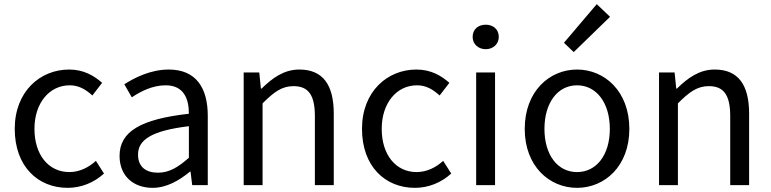

<svg xmlns="http://www.w3.org/2000/svg" viewBox="-20 -892 3714 925"><path d="M306 13C371 13 433 -12 481 -56L442 -117C408 -86 364 -63 314 -63C214 -63 146 -146 146 -271C146 -396 218 -481 316 -481C360 -481 393 -461 425 -432L472 -493C433 -527 384 -557 313 -557C174 -557 51 -452 51 -271C51 -91 162 13 306 13Z M715 13C782 13 843 -22 895 -65H898L906 0H981V-334C981 -468 925 -557 793 -557C706 -557 629 -518 579 -486L615 -423C658 -452 715 -481 778 -481C867 -481 890 -414 890 -344C659 -318 556 -259 556 -141C556 -43 624 13 715 13ZM741 -60C687 -60 645 -85 645 -147C645 -217 707 -262 890 -284V-132C837 -85 794 -60 741 -60Z M1154 0H1245V-394C1300 -449 1338 -477 1394 -477C1466 -477 1497 -434 1497 -332V0H1588V-344C1588 -483 1536 -557 1422 -557C1348 -557 1292 -516 1240 -465H1237L1229 -543H1154Z M1979 13C2044 13 2106 -12 2154 -56L2115 -117C2081 -86 2037 -63 1987 -63C1887 -63 1819 -146 1819 -271C1819 -396 1891 -481 1989 -481C2033 -481 2066 -461 2098 -432L2145 -493C2106 -527 2057 -557 1986 -557C1847 -557 1724 -452 1724 -271C1724 -91 1835 13 1979 13Z M2274 0H2365V-543H2274ZM2320 -655C2356 -655 2383 -680 2383 -714C2383 -751 2356 -773 2320 -773C2284 -773 2257 -751 2257 -714C2257 -680 2284 -655 2320 -655Z M2760 13C2893 13 3012 -91 3012 -271C3012 -452 2893 -557 2760 -557C2627 -557 2508 -452 2508 -271C2508 -91 2627 13 2760 13ZM2760 -63C2666 -63 2603 -146 2603 -271C2603 -396 2666 -481 2760 -481C2854 -481 2918 -396 2918 -271C2918 -146 2854 -63 2760 -63ZM2744 -641 2919 -811 2855 -872 2697 -686Z M3155 0H3246V-394C3301 -449 3339 -477 3395 -477C3467 -477 3498 -434 3498 -332V0H3589V-344C3589 -483 3537 -557 3423 -557C3349 -557 3293 -516 3241 -465H3238L3230 -543H3155Z"/></svg>

Font: Noto Sans CJK JP Regular
Style: Regular
Weight: 400
Designer: Ryoko NISHIZUKA (kana & ideographs); Paul D. Hunt (Latin, Greek & Cyrillic); Wenlong ZHANG (bopomofo); Sandoll Communica
Foundry: Adobe Systems Incorporated
Version: Version 1.001;PS 1.001;hotconv 1.0.78;makeotf.lib2.5.61930